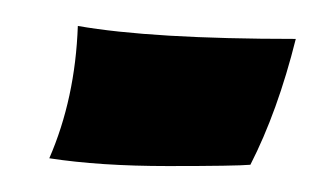

<svg xmlns="http://www.w3.org/2000/svg" viewBox="-20 -122 259 148"><path d="M173 5Q162 6 109.5 6Q57 6 18 0Q38 -46 40 -102Q97 -92 208 -92Q194 -36 173 5Z"/></svg>

Font: Ruslan Display
Style: Regular
Weight: 400
Version: Version 1.001